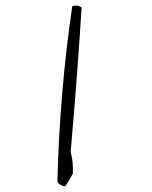

<svg xmlns="http://www.w3.org/2000/svg" viewBox="-20 -692 540 681"><path d="M236.3 -669.9Q253.9 -675.8 269.5 -666Q253.9 -416 230.5 -152.3Q240.2 -121.1 238.3 -76.2Q226.6 -52.7 210.9 -31.2Q191.4 -33.2 183.6 -48.8Q191.4 -363.3 236.3 -669.9Z"/></svg>

Font: BoLeHuaiShuti
Style: Regular
Weight: 400
Designer: Aston.linsen@gmail.com
Foundry: BoLe
Version: Version 1.00 June 15, 2016, initial release